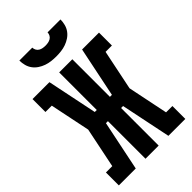

<svg xmlns="http://www.w3.org/2000/svg" viewBox="-278 -1056 1156 1156"><g transform="rotate(-45 300.0 -477.5)"><path d="M17 0V-110H71L124 -368L71 -625H17V-735H161L227 -415H244V-735H356V-415H373L439 -735H583V-625H529L476 -368L529 -110H583V0H439L373 -320H356V0H244V-320H227L161 0ZM300 -815Q279 -815 258 -817.5Q237 -820 217 -827Q197 -834 179 -846Q161 -858 148.5 -875Q136 -892 130.5 -913Q125 -934 125 -955H235Q235 -944 240.5 -933.5Q246 -923 256 -917Q266 -911 277.5 -909Q289 -907 300 -907Q311 -907 322.5 -909Q334 -911 344 -917Q354 -923 359.5 -933.5Q365 -944 365 -955H475Q475 -934 469.5 -913Q464 -892 451.5 -875Q439 -858 421 -846Q403 -834 383 -827Q363 -820 342 -817.5Q321 -815 300 -815Z"/></g></svg>

Font: Iosevka Curly Slab XBdEx
Style: Regular
Weight: 800
Width: 7
Monospace: yes
Designer: Belleve Invis
Foundry: Belleve Invis
Version: Version 11.0.0; ttfautohint (v1.8.3)